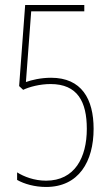

<svg xmlns="http://www.w3.org/2000/svg" viewBox="-20 -734 436 763"><path d="M183 -425C142 -425 105 -416 83 -408L104 -689H315V-714H80L56 -392L72 -377C97 -389 139 -400 181 -400C288 -400 325 -330 325 -222C325 -108 277 -16 163 -16C116 -16 75 -32 48 -49V-19C76 -3 118 9 163 9C293 9 352 -92 352 -222C352 -341 304 -425 183 -425Z"/></svg>

Font: Noto Sans Bengali ExtraCondensed Thin
Style: Regular
Weight: 100
Width: 2
Designer: Joana Ranito - Universal Thirst; Jelle Bosma - Monotype Design Team
Foundry: Universal Thirst ehf.
Version: Version 3.000